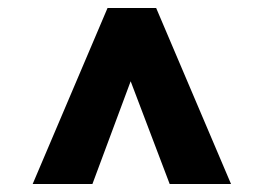

<svg xmlns="http://www.w3.org/2000/svg" viewBox="-20 -710 640 482"><path d="M62 -248 250 -690H372L560 -248H406L308 -506L212 -248Z"/></svg>

Font: Radio Canada
Style: Bold
Weight: 700
Designer: Charles Daoud, Etienne Aubert Bonn, Alexandre Saumier Demers, Jacques Le Bailly
Foundry: Radio-Canada
Version: Version 2.104; ttfautohint (v1.8.4.7-5d5b);gftools[0.9.28.de